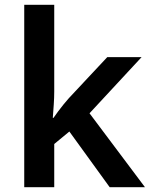

<svg xmlns="http://www.w3.org/2000/svg" viewBox="-20 -780 628 800"><path d="M206 -399Q206 -373 204 -344.5Q202 -316 200 -289H203Q211 -301 222 -315.5Q233 -330 244.5 -344.5Q256 -359 267 -371L427 -542H570L353 -308L584 0H437L269 -232L206 -180V0H81V-760H206Z"/></svg>

Font: Noto Sans Devanagari SemiBold
Style: Regular
Weight: 600
Version: Version 2.003